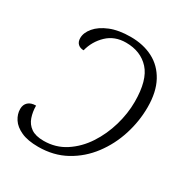

<svg xmlns="http://www.w3.org/2000/svg" viewBox="-170 -856 952 997"><g transform="rotate(30 306.0 -357.5)"><path d="M197 10Q134 10 94.5 -8Q55 -26 36.5 -54.5Q18 -83 18 -114Q18 -140 34.5 -155Q51 -170 81 -170Q81 -133 92 -101Q103 -69 130 -50Q157 -31 206 -31Q278 -31 335.5 -68.5Q393 -106 433 -167Q473 -228 494 -300.5Q515 -373 515 -443Q515 -573 463 -630Q411 -687 323 -687Q255 -687 210.5 -644.5Q166 -602 151 -542Q130 -542 117 -554Q104 -566 104 -589Q104 -621 130.5 -652.5Q157 -684 207 -704.5Q257 -725 329 -725Q405 -725 463 -695Q521 -665 554 -604Q587 -543 587 -452Q587 -368 561 -286Q535 -204 484.5 -137Q434 -70 361.5 -30Q289 10 197 10Z"/></g></svg>

Font: Noto Serif Light
Style: Italic
Weight: 300
Italic angle: -12°
Designer: Monotype Design Team
Foundry: Monotype Imaging Inc.
Version: Version 2.013